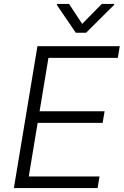

<svg xmlns="http://www.w3.org/2000/svg" viewBox="-20 -964 634 984"><path d="M51.1 0 171.9 -727.3H593.8L583.8 -667.6H228.3L182.9 -393.8H516L506 -334.2H172.9L127.5 -59.7H490.1L480.1 0ZM272 -943.9H333.8L401.3 -841.6L501.8 -943.9H565.7L564.6 -938.9L421.2 -796.2H368.3L271.3 -938.9Z"/></svg>

Font: Inter P Light
Style: Italic
Weight: 300
Italic angle: 9.39999°
Designer: Rasmus Andersson
Foundry: rsms
Version: Version 3.018;git-588b23468